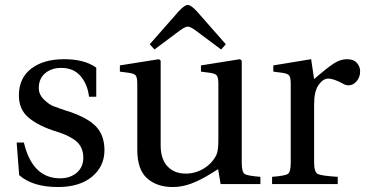

<svg xmlns="http://www.w3.org/2000/svg" viewBox="-20 -740 1471 772"><path d="M47 -167H76Q110 -23 222 -23Q262 -23 288.5 -45.5Q315 -68 315 -106Q315 -130 305.5 -148.5Q296 -167 277.5 -179Q259 -191 244 -197.5Q229 -204 207 -211Q136 -233 96 -266Q56 -299 56 -356Q56 -426 105.5 -464Q155 -502 238 -502Q320 -502 367 -468V-351H338Q332 -401 304 -434Q276 -467 226 -467Q187 -467 161.5 -445.5Q136 -424 136 -386Q136 -360 156.5 -340Q177 -320 195 -313Q213 -306 243 -296Q325 -271 362.5 -235Q400 -199 400 -136Q400 -71 350 -29.5Q300 12 213 12Q111 12 57 -36Z M462 -452V-477L619 -502L626 -496V-156Q626 -100 653.5 -71Q681 -42 727 -42Q766 -42 799.5 -62.5Q833 -83 850 -117Q858 -133 858 -177V-402Q858 -428 852 -436Q846 -444 826 -447L788 -452V-477L945 -502L952 -496V-87Q952 -49 963 -41Q974 -33 1027 -29V0H867L857 -60Q856 -59 820 -37Q784 -15 748 -1.5Q712 12 674 12Q611 12 571.5 -23Q532 -58 532 -138V-402Q532 -428 526 -436Q520 -444 500 -447ZM582 -562 699 -695Q722 -720 735 -720Q748 -720 771 -695L888 -562L869 -541L766 -618Q745 -633 735 -633Q725 -633 704 -618L601 -541Z M1074 0V-29Q1127 -33 1138 -41Q1149 -49 1149 -87V-402Q1149 -428 1143 -436Q1137 -444 1117 -447L1079 -452V-477L1231 -502L1243 -422Q1296 -468 1322.5 -485Q1349 -502 1375 -502Q1402 -502 1415 -487Q1428 -472 1428 -453Q1428 -430 1414 -413.5Q1400 -397 1382 -397Q1371 -397 1362 -402Q1322 -424 1300 -424Q1279 -424 1261 -398.5Q1243 -373 1243 -321V-87Q1243 -49 1257 -41Q1271 -33 1338 -29V0Z"/></svg>

Font: Heuristica
Style: Regular
Weight: 400
Version: Version 1.0.1 ; ttfautohint (v1.4.1)